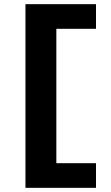

<svg xmlns="http://www.w3.org/2000/svg" viewBox="-20 -790 531 920"><path d="M102 110V-770H440V-652H250V-8H440V110Z"/></svg>

Font: M PLUS 1 ExtraBold
Style: Regular
Weight: 800
Designer: Coji Morishita
Foundry: UNDERFOREST DESIGN
Version: Version 1.001